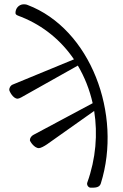

<svg xmlns="http://www.w3.org/2000/svg" viewBox="-20 -699 571 893"><path d="M108 -676C101 -679 94 -679 88 -679C66 -677 52 -659 52 -639C52 -629 62 -627 80 -620C182 -579 265 -510 324 -423L40 -306C29 -302 23 -291 23 -281C23 -276 40 -240 62 -240C70 -240 86 -250 100 -258L342 -394C374 -340 397 -281 411 -219L136 -72C126 -67 119 -57 119 -47C119 -42 139 -10 161 -10C169 -10 186 -19 199 -28L418 -183C435 -76 426 39 386 150C382 161 391 174 402 174C423 174 443 174 449 154C550 -168 401 -565 108 -676Z"/></svg>

Font: EB Garamond
Style: Regular
Weight: 400
Designer: Georg Duffner and Octavio Pardo
Foundry: Georg Duffner
Version: Version 1.000;PS 001.000;hotconv 1.0.88;makeotf.lib2.5.64775